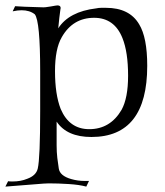

<svg xmlns="http://www.w3.org/2000/svg" viewBox="-32 -500 611 712"><path d="M-12 192 -2 172Q2 173 14 173Q45 173 69 163Q102 151 108 125Q117 87 117 -89V-235Q117 -422 97 -447Q78 -462 48 -462Q41 -462 32.5 -461Q24 -460 15 -458L24 -477Q35 -476 60 -475Q85 -474 123 -473Q135 -472 156 -476Q167 -478 173 -479Q179 -480 181 -480Q193 -480 193 -470Q193 -469 192.5 -468Q192 -467 192 -465Q190 -452 188 -434Q186 -416 184 -395Q224 -457 325 -469Q334 -471 343 -471Q352 -471 361 -471Q448 -471 484 -410Q514 -361 514 -256Q514 8 307 8Q216 8 178 -49V39Q178 64 180.5 85.5Q183 107 186 125Q190 152 232 164Q256 171 282 171H298L288 192Q262 185 223 182.5Q184 180 149 180Q136 180 96 183.5Q56 187 -12 192ZM299 -21Q377 -21 419 -93Q443 -137 443 -219Q443 -307 422 -359Q392 -434 317 -434Q238 -434 197 -362Q172 -319 172 -236Q172 -150 193 -96Q225 -21 299 -21Z"/></svg>

Font: Gideon Roman
Style: Regular
Weight: 400
Designer: Robert E. Leuschke
Foundry: Robert E. Leuschke
Version: Version 2.010